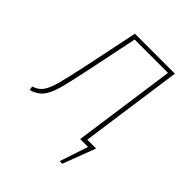

<svg xmlns="http://www.w3.org/2000/svg" viewBox="-186 -631 880 880"><g transform="rotate(45 254.0 -190.5)"><path d="M367 -21H424L364 138H347L393 0H342L412 -499H196L149 -272Q124 -151 110.5 -103Q97 -55 77 -30.5Q57 -6 19 5L16 -15Q46 -24 62 -46Q78 -68 91 -116Q104 -164 127 -274L178 -519H437Z"/></g></svg>

Font: Fira Sans Condensed Thin
Style: Italic
Weight: 250
Width: 3
Italic angle: -8°
Designer: Carrois Corporate & Edenspiekermann AG
Foundry: Carrois Corporate GbR & Edenspiekermann AG
Version: Version 4.203